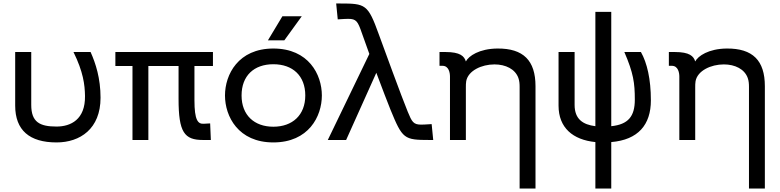

<svg xmlns="http://www.w3.org/2000/svg" viewBox="-20 -802 4467 1100"><path d="M304 14C439 14 556 -64 556 -242C556 -354 528 -439 499 -504H401C457 -390 466 -317 467 -252C469 -117 385 -77 304 -77C208 -77 159 -102 159 -201V-504H67V-197C67 -56 149 14 304 14Z M1200 -504H641V-424H739V0H830V-424H1003V-235C1003 -44 1036 0 1143 0H1188L1184 -95L1147 -93C1114 -91 1094 -113 1094 -228V-424H1200Z M1598 -709 1515 -571H1609L1709 -709ZM1546 14C1748 14 1824 -135 1824 -255C1824 -375 1748 -524 1546 -524C1345 -524 1269 -375 1269 -255C1269 -135 1345 14 1546 14ZM1546 -76C1437 -76 1364 -142 1364 -255C1364 -368 1435 -434 1546 -434C1657 -434 1729 -368 1729 -255C1729 -142 1655 -76 1546 -76Z M2437 -90C2421 -89 2406 -88 2393 -88C2348 -88 2340 -104 2316 -162C2284 -239 2174 -540 2150 -606C2088 -778 2074 -782 1927 -782H1906L1915 -691L1931 -692C1947 -693 1962 -694 1975 -694C2021 -694 2030 -680 2053 -613C2060 -592 2077 -547 2096 -493L1858 0H1963L2136 -385C2169 -297 2202 -211 2217 -174C2286 -6 2294 0 2441 0H2462L2453 -91Z M2830 -524C2725 -523 2665 -481 2649 -450C2640 -480 2617 -504 2532 -504H2498V-425H2515C2552 -425 2558 -384 2558 -363V0H2649V-302C2649 -313 2649 -326 2651 -337C2662 -397 2739 -433 2813 -433C2877 -433 2932 -406 2950 -355C2956 -338 2957 -321 2957 -304V278H3048V-308C3048 -456 2978 -525 2830 -524Z M3709 -227C3709 -349 3687 -442 3652 -504H3557C3609 -383 3617 -327 3617 -231C3617 -135 3579 -89 3482 -79V-734H3391V-79C3320 -88 3272 -119 3272 -201V-504H3180V-197C3180 -70 3262 -1 3391 12V278H3482V12C3636 -1 3709 -87 3709 -227Z M4144 -524C4039 -523 3979 -481 3963 -450C3954 -480 3931 -504 3846 -504H3812V-425H3829C3866 -425 3872 -384 3872 -363V0H3963V-302C3963 -313 3963 -326 3965 -337C3976 -397 4053 -433 4127 -433C4191 -433 4246 -406 4264 -355C4270 -338 4271 -321 4271 -304V278H4362V-308C4362 -456 4292 -525 4144 -524Z"/></svg>

Font: Hibana SubMedium
Style: Regular
Weight: 500
Width: 6
Designer: pygmalion
Foundry: ybstudio
Version: Version 0.930;hotconv 1.0.109;makeotfexe 2.5.65596